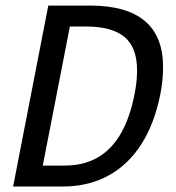

<svg xmlns="http://www.w3.org/2000/svg" viewBox="-20 -679 640 699"><path d="M208.5 0H27.8L155.8 -658.7H307.6Q573.7 -658.7 573.7 -434.6Q573.7 -357.4 547.4 -271Q521 -184.6 473.1 -123.8Q425.3 -63 358.4 -31.5Q291.5 0 208.5 0ZM479 -422.4Q479 -506.8 432.9 -544.7Q386.7 -582.5 293.5 -582.5H234.4L135.7 -76.2H214.8Q277.3 -76.2 325 -99.9Q372.6 -123.5 406.2 -171.4Q439.9 -219.2 459.5 -291.5Q479 -363.8 479 -422.4Z"/></svg>

Font: Liberation Mono
Style: Italic
Weight: 400
Italic angle: -12°
Monospace: yes
Designer: Steve Matteson
Foundry: Ascender Corporation
Version: Version 2.1.5